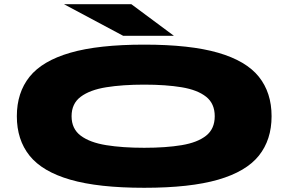

<svg xmlns="http://www.w3.org/2000/svg" viewBox="-20 -872 1370 912"><path d="M665 20Q447 20 314 -18.5Q181 -57 120.5 -132.5Q60 -208 60 -320Q60 -432 120.5 -507.5Q181 -583 314 -621.5Q447 -660 665 -660Q883 -660 1016 -621.5Q1149 -583 1209.5 -507.5Q1270 -432 1270 -320Q1270 -208 1209.5 -132.5Q1149 -57 1016 -18.5Q883 20 665 20ZM665 -170Q768 -170 843 -182.5Q918 -195 959 -227.5Q1000 -260 1000 -320Q1000 -380 959 -412.5Q918 -445 843 -457.5Q768 -470 665 -470Q562 -470 484.5 -457.5Q407 -445 363.5 -412.5Q320 -380 320 -320Q320 -260 363.5 -227.5Q407 -195 484.5 -182.5Q562 -170 665 -170ZM565 -702 284 -852H604L806 -702Z"/></svg>

Font: Syne ExtraBold
Style: Regular
Weight: 800
Designer: Lucas Descroix
Foundry: Bonjour Monde
Version: Version 2.200; ttfautohint (v1.8.4)